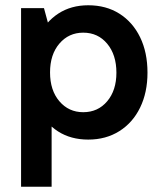

<svg xmlns="http://www.w3.org/2000/svg" viewBox="-20 -519 610 729"><path d="M315 11Q249 11 200.5 -20Q152 -51 125 -108Q98 -165 98 -243Q98 -321 125.5 -378.5Q153 -436 201.5 -467.5Q250 -499 315 -499Q383 -499 433.5 -467Q484 -435 512 -377.5Q540 -320 540 -243Q540 -168 512 -110.5Q484 -53 433 -21Q382 11 315 11ZM60 190V-488H147L176 -381H166V-120H176V190ZM296 -93Q352 -93 387 -134.5Q422 -176 422 -243Q422 -311 387 -353Q352 -395 296 -395Q241 -395 205.5 -353.5Q170 -312 170 -244Q170 -176 205.5 -134.5Q241 -93 296 -93Z"/></svg>

Font: Gabarito Medium
Style: Regular
Weight: 500
Designer: Leandro Assis / Alvaro Franca / Felipe Casaprima
Foundry: Naipe Foundry
Version: Version 1.000